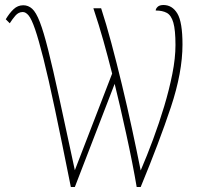

<svg xmlns="http://www.w3.org/2000/svg" viewBox="-20 -747 792 767"><path d="M263 0Q226 -185 199.5 -310.5Q173 -436 153.5 -513Q134 -590 120 -630.5Q106 -671 94.5 -685Q83 -699 71 -699Q54 -699 41.5 -684.5Q29 -670 19 -654L3 -670Q18 -695 34.5 -710.5Q51 -726 73 -726Q93 -726 108.5 -712Q124 -698 139 -659.5Q154 -621 172.5 -547.5Q191 -474 216.5 -356.5Q242 -239 279 -67L428 -453Q410 -524 393 -584.5Q376 -645 353 -714H384Q404 -653 425 -574.5Q446 -496 467 -409Q488 -322 507 -234Q526 -146 542 -66Q567 -124 591.5 -190Q616 -256 636 -322.5Q656 -389 668.5 -452Q681 -515 681 -567Q681 -627 672.5 -656.5Q664 -686 646.5 -695.5Q629 -705 602 -705Q602 -712 609.5 -719.5Q617 -727 633 -727Q668 -727 688.5 -693Q709 -659 709 -569Q709 -458 662.5 -318.5Q616 -179 542 0H526Q519 -42 508 -98Q497 -154 484 -213Q471 -272 459 -324.5Q447 -377 438 -412L279 0Z"/></svg>

Font: Noto Serif Condensed Thin
Style: Regular
Weight: 100
Width: 3
Designer: Monotype Design Team
Foundry: Monotype Imaging Inc.
Version: Version 2.013; ttfautohint (v1.8.4.7-5d5b)